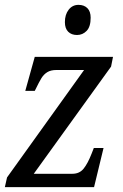

<svg xmlns="http://www.w3.org/2000/svg" viewBox="-21 -770 506 790"><path d="M8 -40 325 -482H211Q188 -482 173.5 -473Q159 -464 149.5 -448.5Q140 -433 124 -400L122 -396H83L122 -536H444L436 -496L118 -55H277Q306 -55 323 -76Q340 -97 356 -138L365 -161H405L366 0H-1ZM246 -679Q246 -710 261.5 -730Q277 -750 302 -750Q325 -750 338.5 -736.5Q352 -723 352 -697Q352 -660 335.5 -643Q319 -626 296 -626Q273 -626 259.5 -639.5Q246 -653 246 -679Z"/></svg>

Font: Noto Serif Narrow
Style: Italic
Weight: 400
Width: 4
Italic angle: -12°
Designer: Monotype Design Team
Foundry: Monotype Imaging Inc.
Version: Version 1.001